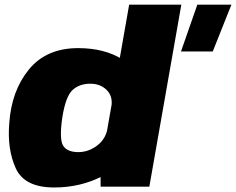

<svg xmlns="http://www.w3.org/2000/svg" viewBox="-20 -805 1018 828"><path d="M760.5 -583H897.5L978 -785H831ZM414 0H624L762 -785H537L413.5 -81ZM213.5 3.5Q328 3.5 422.2 -45.8Q516.5 -95 528.5 -161L444 -252Q435.5 -204.5 398.2 -176.8Q361 -149 318 -149Q270.5 -149 252.8 -176Q235 -203 248.5 -297Q263 -389.5 292.8 -416.8Q322.5 -444 370 -444Q413 -444 440.5 -416.5Q468 -389 460 -342.5L576 -432Q588 -498 509.8 -547.8Q431.5 -597.5 317 -597.5Q180 -597.5 104.8 -505.5Q29.5 -413.5 20 -274Q10.5 -161 48.2 -78.8Q86 3.5 213.5 3.5Z"/></svg>

Font: Anybody Thin Black
Style: Italic
Weight: 900
Italic angle: -10°
Version: Version 1.113;gftools[0.9.25]